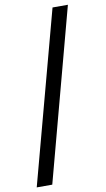

<svg xmlns="http://www.w3.org/2000/svg" viewBox="-106 -852 600 1083"><g transform="rotate(-10 194.5 -311.0)"><path d="M13 181 277 -803H365L102 181Z"/></g></svg>

Font: Noto Sans HK Thin SemiBold
Style: Regular
Weight: 600
Version: Version 2.004-H2;hotconv 1.0.118;makeotfexe 2.5.65603